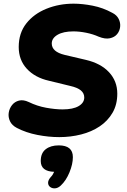

<svg xmlns="http://www.w3.org/2000/svg" viewBox="-20 -736 691 1046"><path d="M303 11Q245 11 183.5 -1Q122 -13 72 -39Q45 -53 34.5 -75.5Q24 -98 27.5 -121.5Q31 -145 45.5 -163.5Q60 -182 83.5 -188Q107 -194 137 -180Q182 -158 231.5 -149Q281 -140 321 -140Q378 -140 408.5 -158Q439 -176 439 -205Q439 -228 420.5 -243.5Q402 -259 362 -268L247 -296Q171 -313 126.5 -361Q82 -409 82 -480Q82 -556 123.5 -608.5Q165 -661 233.5 -688.5Q302 -716 381 -716Q429 -716 485 -705Q541 -694 592 -666Q616 -654 626.5 -633Q637 -612 634.5 -589.5Q632 -567 618 -550Q604 -533 578.5 -527.5Q553 -522 518 -536Q487 -550 450 -557.5Q413 -565 380 -565Q325 -565 293.5 -546.5Q262 -528 262 -499Q262 -454 332 -437L447 -410Q529 -391 574 -342.5Q619 -294 619 -226Q619 -166 593 -121.5Q567 -77 523 -47.5Q479 -18 422 -3.5Q365 11 303 11ZM311 275Q296 289 280 290Q264 291 253 282.5Q242 274 242 259.5Q242 245 257 228Q268 217 275 200Q202 198 202 141Q202 98 229 77Q256 56 300 56Q377 56 377 120Q377 158 358.5 203Q340 248 311 275Z"/></svg>

Font: Nunito Black
Style: Italic
Weight: 900
Italic angle: -9°
Designer: Vernon Adams
Foundry: Vernon Adams
Version: Version 3.601; ttfautohint (v1.8.2.53-6de2)